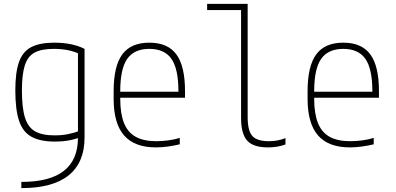

<svg xmlns="http://www.w3.org/2000/svg" viewBox="-20 -750 2040 990"><path d="M90 188Q237 188 309.5 131Q382 74 382 -40V-494L395 -469Q366 -484 332 -491Q298 -498 257 -498Q194 -498 158.5 -479Q123 -460 108 -413Q93 -366 93 -284Q93 -195 108.5 -144.5Q124 -94 160.5 -73Q197 -52 261 -52Q299 -52 331.5 -58.5Q364 -65 395 -77L406 -47Q378 -35 343 -27.5Q308 -20 262 -20Q187 -20 142 -45Q97 -70 78 -128Q59 -186 59 -284Q59 -377 78 -430.5Q97 -484 141 -507Q185 -530 259 -530Q353 -530 416 -498V-41Q416 88 334 154Q252 220 90 220Z M784 10Q674 10 620 -51.5Q566 -113 566 -240V-280Q566 -409 610.5 -469.5Q655 -530 750 -530Q845 -530 889.5 -469.5Q934 -409 934 -280V-246H583V-277H911L900 -263V-279Q900 -395 864 -446.5Q828 -498 750 -498Q672 -498 636 -446.5Q600 -395 600 -279V-241Q600 -164 619.5 -115.5Q639 -67 680 -44.5Q721 -22 785 -22Q815 -22 846.5 -26Q878 -30 907 -39V-6Q879 1 846 5.5Q813 10 784 10Z M1361 10Q1286 10 1254.5 -25Q1223 -60 1223 -142V-698H1048V-730H1257V-146Q1257 -76 1281 -49Q1305 -22 1366 -22Q1391 -22 1411.5 -26Q1432 -30 1452 -38V-5Q1429 3 1407.5 6.5Q1386 10 1361 10Z M1784 10Q1674 10 1620 -51.5Q1566 -113 1566 -240V-280Q1566 -409 1610.5 -469.5Q1655 -530 1750 -530Q1845 -530 1889.5 -469.5Q1934 -409 1934 -280V-246H1583V-277H1911L1900 -263V-279Q1900 -395 1864 -446.5Q1828 -498 1750 -498Q1672 -498 1636 -446.5Q1600 -395 1600 -279V-241Q1600 -164 1619.5 -115.5Q1639 -67 1680 -44.5Q1721 -22 1785 -22Q1815 -22 1846.5 -26Q1878 -30 1907 -39V-6Q1879 1 1846 5.5Q1813 10 1784 10Z"/></svg>

Font: M PLUS Code Latin ExtraLight
Style: Regular
Weight: 250
Designer: Coji Morishita
Foundry: UNDERFOREST DESIGN
Version: Version 1.002; ttfautohint (v1.8.3)